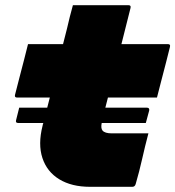

<svg xmlns="http://www.w3.org/2000/svg" viewBox="-20 -720 676 740"><path d="M54 -305H162Q167 -324 172 -344H46Q35 -344 38 -355Q44 -378 53.5 -415.5Q63 -453 73 -490.5Q83 -528 88 -550H223Q230 -578 238 -609Q243 -632 249 -655Q255 -678 261 -700H475Q486 -700 483 -689L448 -550H627Q638 -550 635 -539Q630 -517 620 -479.5Q610 -442 600.5 -404.5Q591 -367 585 -344H396L386 -305H546Q557 -305 555 -294Q552 -282 548.5 -270Q545 -258 542 -246H372Q368 -226 375 -217Q384 -206 411 -206H552Q539 -157 528 -108Q517 -59 503 -11Q500 0 490 0H327Q256 0 208.5 -29Q161 -58 143.5 -111Q126 -164 144 -235Q145 -241 147 -246H50Q39 -246 42 -257Z"/></svg>

Font: Recursive Mn Lnr St XBk
Style: Italic
Weight: 1000
Italic angle: -15°
Monospace: yes
Version: Version 1.079;hotconv 1.0.112;makeotfexe 2.5.65598; ttfautoh